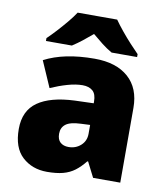

<svg xmlns="http://www.w3.org/2000/svg" viewBox="-86 -837 795 919"><g transform="rotate(10 311.5 -378.0)"><path d="M336 -563Q441 -563 500 -511Q559 -459 559 -363V0H427L390 -73H386Q363 -44 338.5 -25.5Q314 -7 282 1.5Q250 10 204 10Q132 10 84 -34Q36 -78 36 -169Q36 -258 97.5 -301Q159 -344 276 -349L368 -352V-360Q368 -397 350 -412.5Q332 -428 301 -428Q268 -428 228 -416.5Q188 -405 147 -387L92 -513Q140 -538 200.5 -550.5Q261 -563 336 -563ZM325 -245Q273 -243 251.5 -226.5Q230 -210 230 -180Q230 -152 245 -138.5Q260 -125 285 -125Q320 -125 344.5 -147Q369 -169 369 -204V-247ZM409 -766Q425 -743 447.5 -715.5Q470 -688 493.5 -662.5Q517 -637 534 -620V-606H410Q384 -621 361 -639Q338 -657 312 -679Q286 -657 264.5 -640Q243 -623 217 -606H91V-620Q110 -638 133.5 -663.5Q157 -689 179.5 -716Q202 -743 217 -766Z"/></g></svg>

Font: Noto Sans Ethiopic Black
Style: Regular
Weight: 900
Designer: Monotype Design Team
Foundry: Monotype Imaging Inc.
Version: Version 2.102; ttfautohint (v1.8.4.7-5d5b)